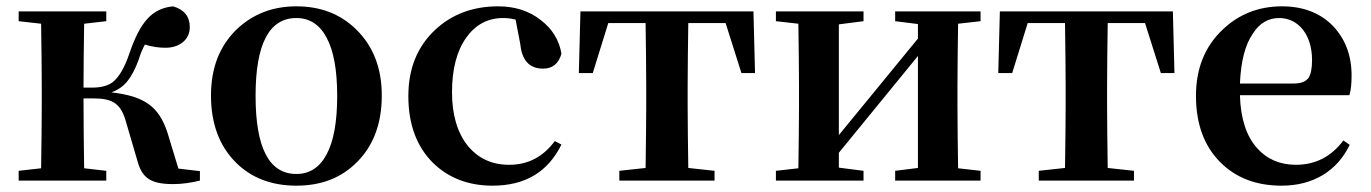

<svg xmlns="http://www.w3.org/2000/svg" viewBox="-20 -571 4333 607"><path d="M528 11C555 11 583 7 612 0V-30L544 -38L509 -153C482 -234 437 -267 332 -279C352 -286 368 -297 381 -312C395 -329 408 -353 419 -384C424 -401 431 -417 438 -430C461 -423 483 -420 503 -420C548 -420 580 -446 580 -485C580 -519 562 -541 527 -551C460 -544 423 -502 388 -399C373 -355 355 -326 336 -311C321 -300 300 -294 271 -294H244C244 -354 245 -421 246 -496L316 -504V-535H39V-504L110 -496C111 -420 112 -355 112 -300V-235C112 -180 111 -115 110 -39L39 -31V0H316V-31L246 -39C245 -115 244 -189 244 -260H273C338 -260 363 -244 380 -180L414 -64C429 -8 456 11 528 11Z M724 -59C773 -9 838 16 917 16C996 16 1060 -9 1109 -59C1161 -111 1187 -181 1187 -269C1187 -356 1160 -425 1106 -478C1056 -527 993 -551 917 -551C841 -551 778 -526 727 -477C674 -425 647 -356 647 -269C647 -181 673 -111 724 -59ZM917 -21C831 -21 788 -103 788 -268C788 -432 831 -514 917 -514C958 -514 990 -494 1012 -453C1035 -411 1046 -349 1046 -268C1046 -186 1035 -124 1012 -82C990 -41 958 -21 917 -21Z M1537 16C1640 16 1712 -27 1755 -114L1734 -125C1697 -75 1649 -50 1590 -50C1535 -50 1492 -70 1459 -110C1426 -151 1409 -208 1409 -279C1409 -352 1424 -410 1454 -452C1483 -493 1522 -514 1571 -514C1586 -514 1599 -512 1610 -509L1625 -431C1630 -380 1654 -354 1697 -354C1727 -354 1746 -370 1755 -401C1748 -444 1726 -480 1689 -508C1652 -537 1607 -551 1555 -551C1475 -551 1408 -526 1355 -476C1299 -423 1271 -354 1271 -267C1271 -180 1296 -110 1347 -58C1396 -9 1460 16 1537 16Z M2239 0V-31L2156 -40C2155 -116 2154 -181 2154 -235V-300C2154 -356 2155 -422 2156 -498H2274L2324 -340H2367L2362 -535H1815L1810 -340H1854L1903 -498H2021C2022 -422 2023 -356 2023 -300V-235C2023 -181 2022 -116 2021 -40L1938 -31V0Z M2710 0V-31L2632 -41V-88L2882 -394V-40L2810 -31V0H3080V-31L3009 -39C3008 -115 3007 -180 3007 -235V-300C3007 -355 3008 -420 3009 -496L3080 -504V-535H2810V-504L2882 -495V-449L2632 -144V-494L2710 -504V-535H2433V-504L2504 -496C2505 -420 2506 -355 2506 -300V-235C2506 -180 2505 -115 2504 -39L2433 -31V0Z M3565 0V-31L3482 -40C3481 -116 3480 -181 3480 -235V-300C3480 -356 3481 -422 3482 -498H3600L3650 -340H3693L3688 -535H3141L3136 -340H3180L3229 -498H3347C3348 -422 3349 -356 3349 -300V-235C3349 -181 3348 -116 3347 -40L3264 -31V0Z M4032 16C4131 16 4207 -30 4247 -113L4227 -127C4189 -76 4139 -50 4077 -50C4026 -50 3985 -68 3954 -103C3920 -141 3902 -197 3900 -270H4246C4251 -286 4253 -307 4253 -332C4253 -396 4233 -448 4194 -489C4154 -530 4100 -551 4033 -551C3959 -551 3896 -526 3845 -477C3789 -424 3761 -354 3761 -268C3761 -179 3787 -109 3838 -58C3887 -9 3951 16 4032 16ZM3900 -307C3903 -376 3916 -429 3941 -465C3962 -498 3990 -514 4024 -514C4085 -514 4128 -461 4128 -381C4128 -354 4124 -336 4117 -325C4108 -313 4093 -307 4071 -307Z"/></svg>

Font: AllPunType Bold
Style: Regular
Weight: 700
Version: 1.0